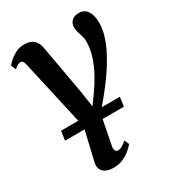

<svg xmlns="http://www.w3.org/2000/svg" viewBox="-197 -668 929 1030"><g transform="rotate(-30 268.0 -153.0)"><path d="M308 -146Q337 -186.5 360.8 -230.2Q384.5 -274 398.8 -319.5Q413 -365 413 -410.5Q413 -425 408 -441.2Q403 -457.5 398 -473.5Q393 -489.5 393 -504Q393 -529 408.5 -544.5Q424 -560 453.5 -560Q488.5 -560 505.8 -532.2Q523 -504.5 523 -462Q523 -421 509 -377Q495 -333 470.8 -287.8Q446.5 -242.5 415.5 -198Q384.5 -153.5 351 -112Q334.5 -92 317.8 -72Q301 -52 286.5 -34.5L251.5 143.5Q247.5 164 252.5 174Q257.5 184 269 184Q281 184 294 177Q307 170 323.5 155L336.5 183.5Q330.5 191.5 312.2 208.5Q294 225.5 266 239.2Q238 253 202 253Q159.5 253 139.2 232.5Q119 212 126 178.5L172 -18L73.5 -457.5Q69.5 -475 64.2 -481.5Q59 -488 51 -488Q44 -488 34.8 -484Q25.5 -480 10.5 -467L-1.5 -497.5Q2.5 -503.5 18.8 -518.8Q35 -534 59.5 -547.2Q84 -560.5 113.5 -560.5Q154 -560.5 173 -542.2Q192 -524 198 -493L253 -184.5L267 -89.5ZM47.5 -3.5 56 -60.5H420L412 -3.5Z"/></g></svg>

Font: Merriweather 36pt SemiBold
Style: Italic
Weight: 600
Italic angle: -7.8°
Version: Version 2.101